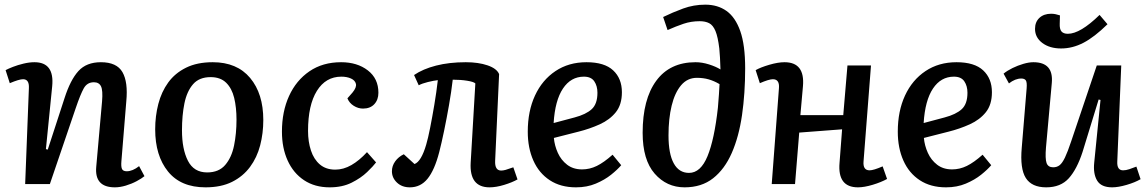

<svg xmlns="http://www.w3.org/2000/svg" viewBox="-20 -790 4921 824"><path d="M600 -34Q588 -24 566.5 -12.5Q545 -1 520 6.5Q495 14 473 14Q385 14 393 -74L418 -355Q422 -402 413.5 -419.5Q405 -437 383 -437Q354 -437 339.5 -411Q325 -385 305 -326L194 0H88L104 -412Q106 -450 79 -450Q62 -450 22 -433L4 -489Q15 -495 35.5 -503Q56 -511 81 -517Q106 -523 128 -523Q214 -523 204 -420L177 -150L185 -148L257 -369Q282 -447 316.5 -485Q351 -523 413 -523Q481 -523 505.5 -480.5Q530 -438 522 -355L501 -98Q499 -75 503.5 -65Q508 -55 524 -55Q549 -55 577 -77Z M862 14Q756 14 701 -54Q646 -122 646 -235Q646 -292 659.5 -344Q673 -396 702 -436Q731 -476 778.5 -499.5Q826 -523 893 -523Q997 -523 1053.5 -455.5Q1110 -388 1110 -275Q1110 -218 1096.5 -166Q1083 -114 1053 -73.5Q1023 -33 976 -9.5Q929 14 862 14ZM869 -50Q919 -50 946.5 -82Q974 -114 984.5 -165.5Q995 -217 995 -276Q995 -329 985 -370Q975 -411 950.5 -435Q926 -459 884 -459Q835 -459 808.5 -428.5Q782 -398 771.5 -346.5Q761 -295 761 -231Q761 -150 786.5 -100Q812 -50 869 -50Z M1444 -523Q1513 -523 1558.5 -488Q1604 -453 1604 -392Q1604 -362 1586.5 -343Q1569 -324 1538 -324Q1517 -324 1498 -336Q1479 -348 1471 -368L1493 -393Q1511 -415 1507.5 -430Q1504 -445 1486.5 -453Q1469 -461 1445 -461Q1378 -461 1340 -400Q1302 -339 1302 -228Q1302 -182 1314.5 -144Q1327 -106 1353 -84Q1379 -62 1419 -62Q1454 -62 1488 -81.5Q1522 -101 1555 -137L1594 -93Q1582 -77 1555.5 -51.5Q1529 -26 1489 -6Q1449 14 1395 14Q1331 14 1285 -16.5Q1239 -47 1214.5 -101Q1190 -155 1190 -225Q1190 -311 1220.5 -378Q1251 -445 1308 -484Q1365 -523 1444 -523Z M1757 -468Q1795 -494 1851.5 -508.5Q1908 -523 1979 -523Q2033 -523 2072.5 -509.5Q2112 -496 2122 -472L2105 -100Q2103 -58 2131 -58Q2139 -58 2150 -61Q2161 -64 2183 -72L2201 -20Q2178 -7 2143.5 3.5Q2109 14 2081 14Q1994 14 2000 -92L2020 -432Q2013 -439 1985 -443.5Q1957 -448 1923 -448Q1917 -396 1907 -339Q1897 -282 1886 -229Q1875 -176 1865 -137Q1845 -60 1815 -23Q1785 14 1739 14Q1705 14 1683.5 -6.5Q1662 -27 1662 -55Q1662 -78 1676 -97.5Q1690 -117 1713 -128L1759 -86Q1788 -97 1809 -169Q1817 -196 1826 -241.5Q1835 -287 1844 -340.5Q1853 -394 1859 -446Q1841 -444 1816.5 -438Q1792 -432 1777 -424Z M2497 -523Q2574 -523 2611.5 -488Q2649 -453 2649 -394Q2649 -341 2623 -308.5Q2597 -276 2554 -256.5Q2511 -237 2463 -225L2357 -198Q2360 -165 2374 -134Q2388 -103 2414 -83Q2440 -63 2478 -63Q2511 -63 2541.5 -78Q2572 -93 2609 -126L2646 -81Q2630 -62 2602.5 -40Q2575 -18 2537 -2Q2499 14 2452 14Q2386 14 2339.5 -16.5Q2293 -47 2269 -101Q2245 -155 2245 -225Q2245 -313 2276 -380Q2307 -447 2364 -485Q2421 -523 2497 -523ZM2544 -392Q2544 -421 2530.5 -441Q2517 -461 2486 -461Q2430 -461 2396 -410Q2362 -359 2356 -262L2446 -286Q2495 -299 2519.5 -321.5Q2544 -344 2544 -392Z M2826 -717Q2867 -737 2912 -753.5Q2957 -770 3007 -770Q3060 -770 3098 -743Q3136 -716 3157 -656.5Q3178 -597 3178 -497Q3178 -389 3164.5 -296Q3151 -203 3120.5 -133.5Q3090 -64 3040.5 -25Q2991 14 2918 14Q2841 14 2789.5 -45Q2738 -104 2738 -220Q2738 -364 2796.5 -443.5Q2855 -523 2965 -523Q2993 -523 3023 -513.5Q3053 -504 3072 -492Q3071 -521 3070 -542Q3069 -563 3067 -582Q3061 -632 3050.5 -657Q3040 -682 3023.5 -690.5Q3007 -699 2983 -699Q2946 -699 2913.5 -688Q2881 -677 2845 -661ZM2937 -48Q2987 -48 3016.5 -120Q3046 -192 3061 -328Q3064 -361 3065.5 -386Q3067 -411 3068 -429Q3044 -443 3021 -449.5Q2998 -456 2971 -456Q2930 -456 2903 -424Q2876 -392 2862.5 -336.5Q2849 -281 2849 -209Q2849 -130 2871.5 -89Q2894 -48 2937 -48Z M3594 -235 3410 -221 3392 0H3292L3323 -412Q3326 -450 3297 -450Q3280 -450 3241 -433L3223 -489Q3244 -501 3281.5 -512Q3319 -523 3347 -523Q3435 -523 3426 -420Q3423 -389 3420.5 -358Q3418 -327 3415 -296H3599L3617 -509H3718L3686 -97Q3683 -59 3712 -59Q3729 -59 3768 -76L3787 -22Q3762 -8 3725.5 3Q3689 14 3662 14Q3574 14 3583 -91Z M4085 -523Q4162 -523 4199.5 -488Q4237 -453 4237 -394Q4237 -341 4211 -308.5Q4185 -276 4142 -256.5Q4099 -237 4051 -225L3945 -198Q3948 -165 3962 -134Q3976 -103 4002 -83Q4028 -63 4066 -63Q4099 -63 4129.5 -78Q4160 -93 4197 -126L4234 -81Q4218 -62 4190.5 -40Q4163 -18 4125 -2Q4087 14 4040 14Q3974 14 3927.5 -16.5Q3881 -47 3857 -101Q3833 -155 3833 -225Q3833 -313 3864 -380Q3895 -447 3952 -485Q4009 -523 4085 -523ZM4132 -392Q4132 -421 4118.5 -441Q4105 -461 4074 -461Q4018 -461 3984 -410Q3950 -359 3944 -262L4034 -286Q4083 -299 4107.5 -321.5Q4132 -344 4132 -392Z M4287 -474Q4303 -487 4325.5 -498Q4348 -509 4372 -516Q4396 -523 4415 -523Q4502 -523 4494 -434L4469 -157Q4465 -109 4471.5 -90.5Q4478 -72 4500 -72Q4516 -72 4527.5 -81Q4539 -90 4550.5 -114Q4562 -138 4577 -183L4687 -509H4792L4775 -97Q4773 -59 4800 -59Q4812 -59 4827 -64Q4842 -69 4857 -75L4875 -21Q4851 -7 4815 3.5Q4779 14 4753 14Q4706 14 4688.5 -15Q4671 -44 4676 -92L4703 -361L4695 -363L4626 -138Q4602 -64 4567 -25Q4532 14 4470 14Q4408 14 4382.5 -26Q4357 -66 4365 -156L4386 -411Q4388 -437 4382.5 -445Q4377 -453 4363 -453Q4337 -453 4310 -432ZM4534 -582Q4485 -582 4453.5 -605.5Q4422 -629 4422 -666Q4422 -696 4441 -713.5Q4460 -731 4491 -731Q4502 -731 4510.5 -729Q4519 -727 4529 -724L4528 -689Q4527 -665 4535.5 -655Q4544 -645 4563 -645Q4616 -645 4699 -726L4733 -686Q4677 -631 4630 -606.5Q4583 -582 4534 -582Z"/></svg>

Font: Literata 12pt Medium
Style: Italic
Weight: 500
Italic angle: -2°
Designer: Latin by Veronika Burian and Jose Scaglione. Greek by Irene Vlachou. Cyrillic by Vera Evstafieva
Foundry: TypeTogether
Version: Version 3.002